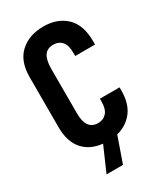

<svg xmlns="http://www.w3.org/2000/svg" viewBox="-210 -787 889 1032"><g transform="rotate(-30 234.0 -271.0)"><path d="M307.1 -477.1V-497.1Q307.1 -543.9 287.6 -566.4Q268.1 -588.9 234.9 -588.9Q196.3 -588.9 178.7 -562Q161.1 -535.2 161.1 -481V-204.1Q161.1 -103 234.9 -103Q267.6 -103 287.6 -126Q307.1 -148.4 307.1 -193.8V-211.9H429.2V-192.9Q429.2 -111.3 392.1 -63.5Q354.5 -15.1 292 1L236.8 158.2H134.8L201.2 5.9Q124 -2.4 81.5 -51.3Q38.1 -101.6 38.1 -189.9V-501Q38.1 -599.1 92.8 -649.4Q147.9 -700.2 237.8 -700.2Q323.7 -700.2 377 -649.9Q430.2 -599.6 430.2 -498V-477.1Z"/></g></svg>

Font: D-DIN Condensed
Style: DINCondensed-Bold
Weight: 700
Width: 3
Designer: Charles Nix
Foundry: Datto Inc.
Version: Version 1.10